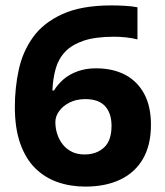

<svg xmlns="http://www.w3.org/2000/svg" viewBox="-20 -681 612 711"><path d="M35 -285Q35 -356 49.5 -423Q64 -490 102.5 -543.5Q141 -597 211.5 -629Q282 -661 393 -661Q414 -661 442 -659.5Q470 -658 489 -654V-535Q470 -540 447.5 -542.5Q425 -545 403 -545Q334 -545 290.5 -530.5Q247 -516 222 -490Q197 -464 186.5 -427.5Q176 -391 174 -346H180Q194 -369 215.5 -387.5Q237 -406 267.5 -417Q298 -428 335 -428Q398 -428 443.5 -404Q489 -380 514 -333.5Q539 -287 539 -219Q539 -144 509.5 -93Q480 -42 425.5 -16Q371 10 296 10Q241 10 193.5 -6.5Q146 -23 110.5 -58Q75 -93 55 -149.5Q35 -206 35 -285ZM293 -109Q337 -109 365 -134.5Q393 -160 393 -215Q393 -262 369 -288Q345 -314 296 -314Q263 -314 238 -301.5Q213 -289 199 -269.5Q185 -250 185 -229Q185 -206 192 -184.5Q199 -163 212.5 -146Q226 -129 246 -119Q266 -109 293 -109Z"/></svg>

Font: Noto Sans Telugu
Style: Regular
Weight: 400
Designer: Jelle Bosma - Monotype Design Team
Foundry: Monotype Imaging Inc.
Version: Version 2.003